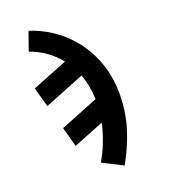

<svg xmlns="http://www.w3.org/2000/svg" viewBox="-111 -617 823 930"><g transform="rotate(-15 300.0 -152.5)"><path d="M399 223 291 180Q310 140 322.5 99.5Q335 59 342 18V15Q343 10 344 4.5Q345 -1 345 -6L194 70L158 -29L346 -124Q342 -158 333 -190Q324 -222 310 -252L112 -152L75 -250L250 -338Q219 -371 179 -394.5Q139 -418 93 -430L118 -528Q178 -514 231 -485.5Q284 -457 326.5 -416.5Q369 -376 400 -325Q431 -274 447.5 -216Q464 -158 467 -95.5Q470 -33 460 31Q451 80 435.5 128.5Q420 177 399 223Z"/></g></svg>

Font: Iosevka Etoile
Style: Bold Italic
Weight: 700
Italic angle: -9°
Designer: Belleve Invis
Foundry: Belleve Invis
Version: Version 28.1.0; ttfautohint (v1.8.4)